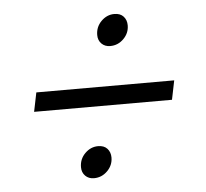

<svg xmlns="http://www.w3.org/2000/svg" viewBox="-41 -561 581 541"><g transform="rotate(-5 250.0 -290.0)"><path d="M248 -463Q248 -486 264 -502Q280 -518 301 -518Q318 -518 327 -508Q336 -498 336 -483Q336 -461 320 -445Q304 -429 282 -429Q267 -429 257.5 -438.5Q248 -448 248 -463ZM52 -263 63 -317H453L442 -263ZM170 -96Q170 -119 186 -135Q202 -151 223 -151Q240 -151 249 -141Q258 -131 258 -116Q258 -94 242 -78Q226 -62 204 -62Q189 -62 179.5 -71.5Q170 -81 170 -96Z"/></g></svg>

Font: Radio Canada Condensed Light
Style: Italic
Weight: 300
Width: 3
Italic angle: -12°
Designer: Charles Daoud, Etienne Aubert Bonn, Alexandre Saumier Demers, Jacques Le Bailly
Foundry: Radio-Canada
Version: Version 2.104; ttfautohint (v1.8.4.7-5d5b);gftools[0.9.28.de